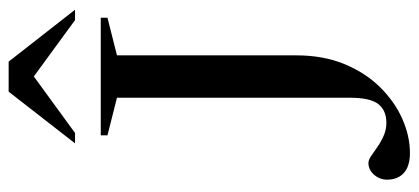

<svg xmlns="http://www.w3.org/2000/svg" viewBox="-282 -676 968 444"><g transform="rotate(-90 202.0 -454.0)"><path d="M296 -253Q296 -190.5 275.8 -141.5Q255.5 -92.5 222 -58.8Q188.5 -25 148.8 -7.5Q109 10 70 10Q50 10 36.2 3.8Q22.5 -2.5 15.5 -14.5Q8.5 -26.5 8.5 -42.5Q8.5 -60 20 -73Q31.5 -86 47 -86Q54 -86 63.2 -79.8Q72.5 -73.5 84.2 -65.2Q96 -57 110 -50.8Q124 -44.5 140 -44.5Q168.5 -44.5 183.2 -63Q198 -81.5 198 -129V-667.5L111 -689.5V-705H383V-689.5L296 -667.5ZM230.5 -872H264L116.5 -764.5H92.5L212 -918H281.5L401.5 -764.5H377.5Z"/></g></svg>

Font: Newsreader 60pt
Style: Regular
Weight: 400
Designer: Hugues Gentile
Foundry: Production Type
Version: Version 1.003